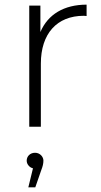

<svg xmlns="http://www.w3.org/2000/svg" viewBox="-20 -546 434 827"><path d="M106 0H156V-272C156 -401 225 -478 341 -478L353 -477V-526C256 -526 186 -484 154 -408V-522H106ZM103 167C108 173 114 177 122 179L102 261H132L158 186C164 171 167 158 167 146C167 129 152 112 131 112C110 112 95 127 95 146C95 154 98 161 103 167Z"/></svg>

Font: Montserrat Light
Style: Regular
Weight: 300
Designer: Julieta Ulanovsky
Foundry: Julieta Ulanovsky
Version: Version 7.200